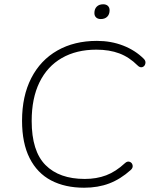

<svg xmlns="http://www.w3.org/2000/svg" viewBox="-20 -869 707 897"><path d="M83 -305Q83 -420 126 -504Q169 -588 248 -633Q327 -678 433 -678Q499 -678 555.5 -656Q612 -634 652 -594Q662 -584 659 -571.5Q656 -559 645 -555.5Q634 -552 623 -563Q584 -602 537.5 -619.5Q491 -637 430 -637Q337 -637 269 -598Q201 -559 164.5 -484.5Q128 -410 128 -304Q128 -163 192.5 -98Q257 -33 376 -33Q431 -33 476 -50Q521 -67 564 -107Q575 -117 586 -113Q597 -109 599.5 -97Q602 -85 591 -75Q543 -32 490.5 -12Q438 8 373 8Q284 8 219 -26Q154 -60 118.5 -130Q83 -200 83 -305ZM421 -808Q421 -827 432 -838Q443 -849 462 -849Q476 -849 484 -841.5Q492 -834 492 -821Q492 -802 481 -791Q470 -780 451 -780Q437 -780 429 -787.5Q421 -795 421 -808Z"/></svg>

Font: SN Pro Thin
Style: Italic
Weight: 200
Italic angle: -9°
Designer: Tobias Whetton
Foundry: Supernotes
Version: Version 1.003;Glyphs 3.3 (3324)